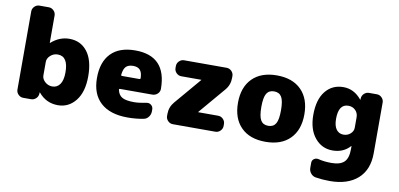

<svg xmlns="http://www.w3.org/2000/svg" viewBox="-85 -1029 3200 1538"><g transform="rotate(10 1515.0 -260.0)"><path d="M338 -130Q377 -130 400 -162.5Q423 -195 423 -260Q423 -390 338 -390Q304 -390 278.5 -367Q253 -344 253 -315V-205Q253 -176 278.5 -153Q304 -130 338 -130ZM408 -530Q500 -530 554 -460.5Q608 -391 608 -260Q608 -132 551.5 -61Q495 10 408 10Q312 10 250 -65Q249 -66 248 -66Q247 -66 247 -65V-57Q246 -33 229 -16.5Q212 0 188 0H125Q102 0 85 -17Q68 -34 68 -57V-693Q68 -716 85 -733Q102 -750 125 -750H201Q224 -750 241 -733Q258 -716 258 -693V-471Q258 -470 259 -470Q260 -470 261 -471Q328 -530 408 -530Z M1015 -310Q1024 -310 1024 -319Q1023 -365 1004.5 -385Q986 -405 949 -405Q910 -405 890.5 -385.5Q871 -366 866 -318Q866 -310 874 -310ZM944 -530Q1198 -530 1199 -262Q1199 -238 1181 -221.5Q1163 -205 1138 -205H876Q867 -205 869 -196Q878 -154 908.5 -137Q939 -120 1004 -120Q1045 -120 1104 -132Q1125 -137 1142 -123.5Q1159 -110 1159 -88V-72Q1159 -47 1143.5 -26.5Q1128 -6 1104 -2Q1043 10 974 10Q832 10 755.5 -59.5Q679 -129 679 -260Q679 -390 747 -460Q815 -530 944 -530Z M1688 -520Q1711 -520 1728 -503Q1745 -486 1745 -463V-447Q1745 -390 1708 -347L1526 -133Q1525 -132 1525 -131Q1525 -130 1526 -130H1688Q1711 -130 1728 -113Q1745 -96 1745 -73V-57Q1745 -34 1728 -17Q1711 0 1688 0H1342Q1319 0 1302 -17Q1285 -34 1285 -57V-73Q1285 -130 1322 -173L1504 -387Q1505 -388 1505 -389Q1505 -390 1504 -390H1342Q1319 -390 1302 -407Q1285 -424 1285 -447V-463Q1285 -486 1302 -503Q1319 -520 1342 -520Z M2035 -151.5Q2054 -120 2096 -120Q2138 -120 2157 -151.5Q2176 -183 2176 -260Q2176 -337 2157 -368.5Q2138 -400 2096 -400Q2054 -400 2035 -368.5Q2016 -337 2016 -260Q2016 -183 2035 -151.5ZM1897 -458.5Q1968 -530 2096 -530Q2224 -530 2295 -458.5Q2366 -387 2366 -260Q2366 -133 2295 -61.5Q2224 10 2096 10Q1968 10 1897 -61.5Q1826 -133 1826 -260Q1826 -387 1897 -458.5Z M2782 -225V-310Q2782 -345 2759 -367.5Q2736 -390 2702 -390Q2622 -390 2622 -270Q2622 -213 2643.5 -184Q2665 -155 2702 -155Q2735 -155 2758.5 -176Q2782 -197 2782 -225ZM2910 -520Q2933 -520 2950 -503Q2967 -486 2967 -463V-50Q2967 84 2885.5 157Q2804 230 2657 230Q2600 230 2543 221Q2519 217 2503 197.5Q2487 178 2487 153V112Q2487 91 2503.5 79.5Q2520 68 2541 73Q2586 85 2647 85Q2717 85 2749.5 54Q2782 23 2782 -50V-75Q2782 -76 2781 -76Q2779 -76 2779 -75Q2725 -15 2637 -15Q2550 -15 2493.5 -83.5Q2437 -152 2437 -270Q2437 -394 2491.5 -462Q2546 -530 2637 -530Q2724 -530 2785 -455Q2786 -454 2787 -454Q2788 -454 2788 -455V-463Q2789 -487 2806 -503.5Q2823 -520 2847 -520Z"/></g></svg>

Font: Rounded Mplus 1c Black
Style: Regular
Weight: 900
Version: Version 1.059.20150529